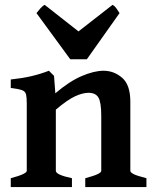

<svg xmlns="http://www.w3.org/2000/svg" viewBox="-20 -754 621 774"><path d="M323.7 0V-35.6Q358.9 -44.9 373.5 -52Q388.2 -59.1 388.2 -65.4V-287.1Q388.2 -340.8 377 -360.4Q365.7 -379.9 336.9 -379.9Q313.5 -379.9 283 -366Q252.4 -352.1 205.1 -312V-65.4Q205.1 -49.3 270 -35.6V0H23.4V-35.6Q87.9 -52.7 87.9 -65.4V-336.4Q87.9 -361.8 85 -373.8Q82 -385.7 68.6 -390.6Q55.2 -395.5 23.4 -399.4V-433.6Q69.8 -438.5 105.7 -446.8Q141.6 -455.1 177.2 -468.8L197.8 -448.2L203.1 -377.9Q259.8 -426.3 309.6 -447.5Q359.4 -468.8 397.5 -468.8Q439.5 -468.8 472.4 -440.4Q505.4 -412.1 505.4 -343.8V-65.4Q505.4 -59.1 518.6 -52.2Q531.7 -45.4 570.3 -35.6V0ZM330.1 -515.1H263.2L127 -701.2Q134.3 -710.4 143.1 -720.5Q151.9 -730.5 160.2 -734.4L296.4 -627.4L433.6 -734.4Q441.9 -730.5 449 -720.5Q456.1 -710.4 461.9 -701.2Z"/></svg>

Font: Gentium Plus
Style: Bold
Weight: 700
Designer: Victor Gaultney, Annie Olsen, Iska Routamaa, Becca Hirsbrunner
Foundry: SIL International
Version: Version 6.101